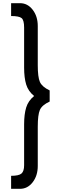

<svg xmlns="http://www.w3.org/2000/svg" viewBox="-20 -854 380 1210"><path d="M50 336V254Q99 254 115.5 239.5Q132 225 132 187V-70Q132 -134 145 -176.5Q158 -219 195 -249Q158 -279 145 -321.5Q132 -364 132 -428V-680Q132 -727 116 -740Q100 -753 50 -753V-834H106Q154 -834 186 -792.5Q218 -751 218 -690V-443Q218 -368 231.5 -337.5Q245 -307 293 -284V-214Q245 -192 231.5 -161.5Q218 -131 218 -55V192Q218 253 186 294.5Q154 336 106 336Z"/></svg>

Font: Orkney Medium
Style: Regular
Weight: 500
Designer: Samuel Oakes and Alfredo Marco Pradil
Foundry: Alfredo Marco Pradil
Version: 1.0; ttfautohint (v1.5)